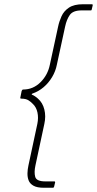

<svg xmlns="http://www.w3.org/2000/svg" viewBox="-20 -768 457 905"><path d="M235 112Q235 113 233.5 115Q232 117 229 117H187Q155 117 138 107.5Q121 98 115 82.5Q109 67 109.5 48.5Q110 30 114 12L156 -184Q162 -213 156.5 -238Q151 -263 135 -278Q127 -287 114.5 -295Q102 -303 81 -303Q75 -303 75.5 -306.5Q76 -310 77 -314L82 -339Q83 -341 84.5 -343.5Q86 -346 89 -346Q136 -346 170.5 -380Q205 -414 215 -463L254 -643Q259 -667 270 -691.5Q281 -716 305 -732Q329 -748 371 -748H413Q416 -748 416.5 -746.5Q417 -745 417 -743L412 -722Q412 -721 411 -720Q410 -719 407 -719H365Q324 -719 309 -697.5Q294 -676 287 -643L248 -463Q242 -432 225.5 -404.5Q209 -377 185.5 -357Q162 -337 133 -327Q130 -326 129.5 -324Q129 -322 132 -321Q136 -320 145 -314Q154 -308 159 -303Q181 -284 189 -252Q197 -220 189 -184L147 12Q140 44 146 65.5Q152 87 193 87H235Q238 87 239 88Q240 89 240 91Z"/></svg>

Font: Glory Thin Thin
Style: Italic
Weight: 250
Italic angle: -12°
Version: Version 1.011